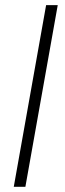

<svg xmlns="http://www.w3.org/2000/svg" viewBox="-20 -722 250 742"><path d="M33.2 0 158.2 -702.1H203.1L78.1 0Z"/></svg>

Font: SVN-Poppins ExtraLight
Style: Italic
Weight: 200
Italic angle: -10°
Designer: Ninad Kale (Devanagari), Jonny Pinhorn (Latin)
Foundry: Indian Type Foundry
Version: Version 3.002 2017